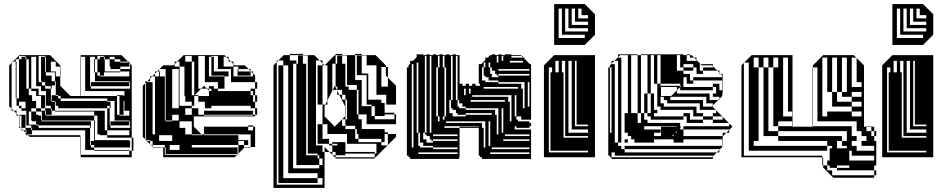

<svg xmlns="http://www.w3.org/2000/svg" viewBox="-20 -770 4617 940"><path d="M397 -444V-468H375V-444ZM121 -416V-480H109V-492H105V-496H73V-480H85V-492H105V-480H109V-416ZM253 -348V-372H249V-416H205V-420H201V-416H205V-400H233V-372H249V-352H233V-348ZM445 -468H441V-480H445ZM541 -468H569V-464H611L607 -468H569V-480H541V-492H517V-480H541ZM617 -432V-458L613 -462V-444H569V-432ZM121 -352V-416H109V-352ZM613 -348H425V-368H613ZM133 -492V-336H169V-324H181V-348H157V-492ZM205 -300V-324H169V-304H201V-300ZM589 -276H585V-300H589ZM233 -304H253V-300H233ZM233 -336H229V-348H205V-352H201V-368H185V-372H181V-432H201V-420H205V-444H201V-432H181V-464H201V-444H205V-468H201V-464H181V-492H201V-468H205V-492H201V-496H169V-368H185V-352H201V-336H229V-276H233V-272H249V-228H493V-224H505V-240H265V-252H253V-272H249V-276H233V-300H265V-288H277V-276H505V-272H521V-252H541V-276H505V-288H277V-300H265V-304H253V-348H233ZM109 -180V-204H105V-180ZM585 -208H565V-240H585V-228H589V-252H585V-240H565V-272H585V-252H589V-276H585V-272H565V-300H553V-304H585V-300H589V-324H375V-300H553V-208H565V-204H613V-228H585ZM233 -208H205V-228H201V-240H229V-228H233ZM505 -160V-224H493V-160ZM613 -156H521V-176H613ZM505 -160H493V-132H505V-108H613V-132H505ZM137 -112H113L117 -108H373V-100H375V-84H397V-132H137V-144H133V-156H105V-144H85V-176H75V-150L81 -144H85V-140L93 -132H105V-120L109 -116V-132H105V-144H133V-132H137ZM613 -12V-32H441V-36H375V-12ZM445 -444H441V-468H445ZM397 -420V-444H375V-420ZM61 -420V-444H57V-420ZM445 -420H441V-444H445ZM397 -396V-420H375V-396ZM397 -372V-396H375V-372ZM277 -396H275V-420H277ZM397 -348V-372H375V-348ZM61 -372V-396H57V-372ZM397 -348H375V-324H397ZM445 -420V-416H457V-400H469V-396H613V-420H569V-432H521V-444H517V-480H493V-492H489V-496H457V-480H469V-492H489V-480H493V-420H569V-416H489V-400H469V-416H457V-480H445V-492H421V-348H425V-336H617V-368H613V-372H445V-416H441V-420ZM61 -324V-348H57V-324ZM61 -300H57V-324H61ZM205 -276V-300H201V-276ZM205 -276H201V-252H205ZM121 -352H109V-336H121V-304H137V-276H157V-240H181V-228H201V-208H205V-204H441V-180H445V-160H457V-204H441V-224H249V-228H233V-240H229V-252H201V-240H181V-300H157V-324H133V-336H121ZM61 -348H57V-372H61V-352H73V-416H61V-396H57V-420H61V-416H73V-480H57V-468H61V-444H57V-468H43L75 -500H225L275 -450V-444H277V-420H275V-444H253V-468H229V-420H253V-396H275V-350L325 -300H373V-492H375V-468H397V-492H375V-500H575L607 -468H613V-464H617V-458L625 -450V-96H633V-32H625V-96H445V-84H441V-108H445V-96H505V-108H469V-112H457V-160H445V-156H441V-180H185V-224H157V-240H105V-272H73V-352H61ZM521 -240H517V-252H505V-240H517V-156H521V-144H617V-176H613V-180H541V-252H521ZM445 -108V-132H441V-108ZM397 -60V-84H375V-60ZM397 -60H375V-36H397ZM617 -48H441V-60H425V-80H441V-84H613V-80H617ZM105 -176H85V-204H73V-208H105V-204H109V-228H85V-240H73V-252H61V-288H57V-300H61V-288H73V-252H85V-240H133V-224H157V-208H169V-204H181V-180H185V-176H425V-156H445V-132H441V-156H425V-144H421V-156H169V-160H157V-176H137V-180H133V-224H121V-160H157V-156H169V-144H421V-60H425V-48H441V-36H613V-32H625V0H375V-12H373V-100H125L117 -108H109V-112H105V-120L93 -132H85V-140L81 -144H73V-202L71 -204H61V-214L47 -228H37V-238L25 -250V-450L37 -462V-468H43L37 -462V-238L47 -228H61V-214L71 -204H73V-202L75 -200V-176H105V-156H109V-180H105Z M715 -396H725L715 -386V-372H701L715 -386ZM931 -396V-468H919V-496H887V-468H919V-396ZM1075 -492V-444H1123V-456L1111 -468H1099V-480L1087 -492ZM1143 -432H1147V-420H1143ZM823 -240H855V-432H823ZM1207 -400H1143V-420H1207ZM791 -336V-368H787V-336ZM791 -272V-304H787V-272ZM951 -272V-300H931V-272ZM791 -208V-240H787V-208ZM919 -176H859V-144H887V-112H919V-108H971L967 -112H919ZM787 -180H739V-252H787V-240H791V-272H787V-252H739V-324H787V-304H791V-336H787V-324H739V-396H725L739 -410V-420H749L739 -410V-396H787V-368H791V-400H763V-396H759V-420H749L759 -430V-432H761L759 -430V-420H763V-400H791V-432H761L779 -450H829L835 -456V-468H847L835 -456V-444H859V-252H919V-240H951V-208H979V-204H1219V-208H979V-228H1219V-208H1229V-200H929V-150L967 -112H979V-108H1147V-84H1195V-80H1207V-112H979V-150H1195V-132H1219V-150H1195V-156H1219V-150H1229V-50H1207V-48H1177L1179 -50H1207V-80H1195V-60H1175V-80H1147V-60H1175V-48H1177L1147 -18V-12H1141L1147 -18V-60H919V-48H1143V-16H791V-36H859V-60H811V-36H791V-48H787V-60H727V-80H715V-84H695V-366L691 -362V-88L699 -80H715V-64L719 -60H727V-52L729 -50H779V-48H787V-12H1141L1129 0H779V-48H727V-52L719 -60H715V-64L699 -80H695V-84H691V-88L679 -100V-350L691 -362V-372H701L697 -368H727V-112H739V-180H791V-176H823V-180H791V-208H787ZM1219 -396V-410L1209 -420H1207V-422L1197 -432H1147V-444H1123V-396ZM931 -324V-396H919V-324ZM1239 -272H1229V-304H1219V-324H1207V-336H1229V-304H1239ZM1047 -336V-368H983V-496H951V-336H965L933 -304H951V-300H1003V-326L993 -336H965L979 -350L993 -336H1003V-326L1005 -324H1015V-336H1003V-348H1027V-336ZM931 -324H919V-304H931V-302L933 -304H931ZM919 -208V-240H887V-208ZM931 -252H919V-272H887V-300H883V-444H859V-468H847L879 -500H1079L1087 -492H1099V-480L1111 -468H1123V-456L1129 -450H1179L1197 -432H1207V-422L1209 -420H1219V-410L1229 -400V-368H1239V-336H1229V-368H1111V-400H1099V-396H1079V-400H1015V-420H1099V-400H1111V-432H1027V-420H1015V-444H1027V-432H1047V-464H1027V-444H1015V-468H1027V-464H1047V-496H1015V-492H1027V-468H1015V-492H1003V-396H1079V-336H1047V-324H1207V-304H1219V-272H1229V-240H1239V-208H1229V-240H1207V-252H1015V-240H983V-272H931ZM823 -208V-180H855V-208ZM823 -80V-108H759V-80Z M1655 -474H1631V-498H1655ZM1751 -474H1727V-498H1751ZM1463 -474H1439V-498H1463ZM1735 -266H1727V-210H1735V-186H1751V-162H1775V-210H1735ZM1679 -402V-450H1671V-402ZM1487 -402V-450H1479V-402ZM1367 -442H1343V-450H1367ZM1559 -442H1535V-450H1559ZM1679 -402H1671V-354H1679ZM1487 -354V-402H1479V-354ZM1487 -306V-354H1479V-306ZM1735 -266V-330H1727V-354H1671V-346H1687V-330H1727V-266ZM1487 -258V-306H1479V-258ZM1487 -210V-258H1479V-210ZM1487 -162V-210H1479V-162ZM1487 -114V-162H1479V-114ZM1559 -154H1535V-162H1559ZM1879 -90V-114H1863V-90ZM1487 -66V-114H1479V-66ZM1487 -66H1479V-18H1487ZM1823 -18V-66H1671V-26H1815V-18ZM1559 38V6H1543V-10H1535V-18H1479V-10H1535V6H1543V38ZM1543 54V38H1431V-458H1415V54ZM1535 126H1343V102H1535ZM1559 -410H1535V-442H1559ZM1751 -442H1727V-410H1751ZM1367 -410H1343V-442H1367ZM1367 -314V-346H1343V-314ZM1783 -314V-346H1775V-314ZM1559 -314H1535V-346H1559ZM1367 -218V-250H1343V-218ZM1367 -122V-154H1343V-122ZM1559 -122H1535V-154H1559ZM1367 -26V-58H1343V-26ZM1815 6H1623V0H1619L1609 -10H1607V-12L1593 -26H1569V-50L1593 -26H1607V-12L1609 -10H1623V0H1815ZM1367 38H1343V70H1367ZM1367 6H1343V-26H1367V-18H1391V-66H1367V-58H1343V-90H1367V-66H1391V-114H1367V-90H1343V-122H1367V-114H1391V-162H1367V-154H1343V-186H1367V-162H1391V-210H1367V-186H1343V-218H1367V-210H1391V-258H1367V-250H1343V-282H1367V-258H1391V-306H1367V-282H1343V-314H1367V-306H1391V-354H1367V-346H1343V-378H1367V-354H1391V-402H1367V-378H1343V-410H1367V-402H1391V-450H1367V-474H1343L1369 -500H1399V-474H1431V-458H1439V-474H1463V-458H1479V-450H1487V-498H1463V-500H1399V-506H1463V-500H1519L1545 -474H1559V-460L1569 -450L1619 -500H1623V-458H1631V-474H1655V-458H1671V-450H1679V-498H1655V-500H1623V-506H1655V-500H1719V-378H1751V-250H1799V-202H1815V-186H1911V-210H1863V-202H1815V-250H1799V-258H1775V-282H1847V-266H1863V-258H1871V-306H1783V-282H1775V-314H1783V-306H1823V-354H1783V-346H1775V-378H1783V-354H1823V-402H1783V-378H1775V-402H1727V-410H1783V-402H1823V-450H1751V-442H1727V-474H1751V-450H1775V-498H1751V-500H1719V-506H1751V-500H1819L1869 -450V-442H1879V-410H1869V-442H1847V-346H1879V-390L1869 -400V-410H1879V-390L1919 -350V-258H1863V-218H1911V-210H1919V-162H1751V-138H1863V-122H1879V-114H1919V-100L1879 -60V-58H1877L1879 -60V-90H1863V-74H1847V-90H1735V-114H1727V-138H1719V-154H1671V-186H1655V-154H1671V-138H1719V-90H1735V-74H1847V-58H1877L1819 0H1815V-18H1671V-10H1623V-26H1607V-58H1591V-66H1535V-90H1591V-66H1607V-58H1631V-66H1607V-74H1671V-66H1679V-114H1559V-90H1535V-122H1559V-114H1583V-162H1559V-258H1535V-282H1559V-258H1573L1569 -250V-200L1619 -150L1669 -200V-250L1641 -306H1631V-326L1629 -330H1609L1619 -350L1629 -330H1631V-326L1641 -306H1655V-282H1671V-186H1679V-282H1671V-306H1655V-330H1631V-346H1623V-458H1607V-330H1609L1583 -278V-258H1573L1583 -278V-306H1559V-282H1535V-314H1559V-306H1583V-354H1559V-346H1535V-378H1559V-354H1583V-402H1559V-378H1535V-410H1559V-402H1583V-450H1559V-460L1545 -474H1527V-58H1559V-26H1569V150H1319V-450L1335 -466V-474H1343L1335 -466V134H1559V102H1535V78H1367V102H1343V70H1367V78H1391V30H1367V38H1343V6H1367V30H1391V-18H1367Z M2444 -496H2436V-472H2444ZM2092 -464V-496H2084V-464ZM2156 -464V-496H2148V-464ZM2220 -464V-496H2212V-464ZM2484 -488H2540V-490L2534 -496H2484ZM2572 -432H2420V-424H2572ZM2572 -400V-408H2420V-400ZM2260 -200V-208H2220V-216H2212V-232H2196V-240H2188V-280H2180V-216H2196V-200ZM2572 -112H2452V-104H2572ZM2220 -112H2100V-104H2220ZM2220 -80V-88H2100V-80ZM2572 -48H2388V-40H2572ZM2100 -40H2220V-48H2100V-56H2052V-72H2036V-120H2028V-144H2020V-120H2028V-56H2036V-48H2100ZM2540 -464V-472H2476V-464ZM2412 -464H2420V-496H2412ZM2220 -432V-464H2212V-432ZM2092 -432V-464H2084V-432ZM2372 -440H2380V-408H2388V-392H2420V-400H2412V-408H2404V-424H2388V-440H2380V-464H2372ZM2028 -432V-464H2020V-432ZM2132 -440V-496H2124V-440ZM2092 -400V-432H2084V-400ZM2348 -464V-440H2356V-464ZM2028 -400V-432H2020V-400ZM2220 -400V-432H2212V-400ZM2092 -368V-400H2084V-368ZM2028 -368V-400H2020V-368ZM2220 -368V-400H2212V-368ZM2220 -336V-368H2212V-336ZM2092 -336V-368H2084V-336ZM2028 -336V-368H2020V-336ZM2572 -336V-368H2564V-336ZM2572 -304V-336H2564V-304ZM2028 -304V-336H2020V-304ZM2516 -344H2348V-336H2516ZM2220 -304V-336H2212V-304ZM2092 -304V-336H2084V-304ZM2284 -336H2276V-312H2284ZM2572 -272V-304H2564V-272ZM2028 -272V-304H2020V-272ZM2252 -304H2260V-336H2252ZM2092 -272V-304H2084V-272ZM2148 -440H2156V-200H2164V-440H2156V-464H2148ZM2508 -272V-304H2500V-272ZM2028 -240V-272H2020V-240ZM2508 -240V-272H2500V-240ZM2196 -280V-496H2188V-280ZM2572 -272H2564V-248H2572ZM2092 -240V-272H2084V-240ZM2452 -280H2284V-272H2452ZM2028 -208V-240H2020V-208ZM2508 -208V-240H2500V-208ZM2092 -208V-240H2084V-208ZM2420 -360H2532V-336H2540V-240H2548V-368H2420V-376H2372V-392H2356V-400H2348V-440H2340V-376H2356V-368H2420ZM2444 -208V-240H2436V-208ZM2260 -216V-208H2388V-216ZM2028 -176V-208H2020V-176ZM2092 -176V-208H2084V-176ZM2444 -176V-208H2436V-176ZM2508 -208H2500V-200H2508V-184H2516V-176H2572V-168H2580V-184H2532V-200H2508ZM2148 -200V-184H2156V-200ZM2468 -296V-272H2476V-176H2484V-304H2292V-296ZM2116 -200H2124V-176H2132V-200H2124V-440H2116ZM2092 -144V-176H2084V-144ZM2028 -144V-176H2020V-144ZM2444 -144V-176H2436V-144ZM2380 -144V-176H2372V-144ZM2380 -112V-144H2372V-112ZM2444 -144H2436V-120H2444ZM2052 -120V-88H2068V-72H2100V-80H2092V-88H2084V-104H2068V-112H2060V-120ZM2092 -144H2084V-120H2092ZM1996 -48H2004V-456H1996ZM2068 -120V-496H2060V-120ZM2212 -280H2220V-248H2228V-240H2260V-232H2404V-208H2412V-112H2420V-240H2260V-248H2244V-264H2228V-280H2220V-304H2212ZM2380 -80V-112H2372V-80ZM2572 -80V-88H2444V-80ZM2380 -80H2372V-56H2380ZM2348 -48H2356V-176H2164V-168H2340V-144H2348ZM2572 -16V-24H2380V-16ZM2220 -16V-24H2028V-16ZM2228 8H1988V0H1980V-8H1972V-440H1980V-450L1988 -458V-472H2002L2020 -490V-504H2052V-500H2068V-504H2084V-500H2100V-504H2116V-500H2132V-504H2148V-500H2164V-504H2180V-500H2196V-504H2212V-500H2230V-360H2244V-350H2260V-360H2276V-350H2292V-360H2308V-350H2330V-360H2324V-456H2336L2356 -476V-488H2368L2380 -500H2388V-504H2404V-500H2420V-504H2436V-500H2452V-504H2484V-500H2530L2534 -496H2540V-490L2542 -488H2548V-482L2574 -456H2580V-152H2572V-144H2508V-152H2500V-136H2580V8H2340V0H2330V-8H2324V-144H2230V-150H2324V-152H2156V-144H2230V0H2228Z M2693 -550V-750H2843L2893 -700V-600L2843 -550ZM2859 -680V-696H2827V-728H2811V-680ZM2859 -648V-664H2795V-728H2779V-648ZM2859 -616V-632H2763V-728H2747V-616ZM2843 -584V-600H2731V-728H2715V-584ZM2643 0V-450L2693 -500H2893V0ZM2747 -408V-472H2731V-416H2739V-408ZM2699 -472V-416H2715V-472ZM2747 -392V-408H2739V-392ZM2747 -376V-392H2739V-376ZM2747 -360V-376H2739V-360ZM2747 -344V-360H2739V-344ZM2747 -328V-344H2739V-328ZM2747 -312V-328H2739V-312ZM2747 -296V-312H2739V-296ZM2747 -280V-296H2739V-280ZM2747 -264V-280H2739V-264ZM2747 -248V-264H2739V-248ZM2747 -232V-248H2739V-232ZM2747 -216V-232H2739V-216ZM2747 -200V-216H2739V-200ZM2747 -184V-200H2739V-184ZM2747 -168V-184H2739V-168ZM2747 -152V-168H2739V-152ZM2859 -152V-160H2803V-472H2795V-152ZM2747 -136V-152H2739V-136ZM2747 -120V-136H2739V-120ZM2859 -120V-136H2779V-472H2763V-120ZM2747 -120H2739V-104H2747ZM2859 -104H2739V-96H2859ZM2859 -24V-32H2675V-416H2683V-440H2667V-24Z M2974 -408V-424H2966V-408ZM2974 -328V-344H2966V-328ZM2974 -216V-232H2966V-216ZM2974 -200V-216H2966V-200ZM3486 -216V-230L3484 -232H3406V-264H3246V-280H3230V-296H3214V-264H3230V-248H3390V-216H3422V-200H3470V-184H3518V-198L3516 -200H3470V-216ZM2974 -168V-184H2966V-168ZM3358 -216V-184H3422V-168H3342V-200H3326V-216ZM2974 -136V-152H2966V-136ZM3182 -360V-500H3166V-456H3150V-500H3118V-504H3326V-500H3342V-472H3390V-476L3378 -488H3358V-500H3342V-504H3358V-500H3366L3378 -488H3390V-476L3410 -456H3470V-446L3492 -424H3502V-414L3508 -408H3518V-360H3516V-376H3374V-392H3516V-400L3508 -408H3502V-414L3492 -424H3422V-440H3470V-446L3466 -450H3416L3410 -456H3406V-424H3422V-408H3390V-440H3374V-456H3326V-440H3374V-424H3326V-440H3310V-500H3294V-424H3326V-408H3358V-376H3374V-360H3342V-392H3326V-344H3470V-328H3310V-344L3316 -350H3310V-360H3214V-344H3216V-300H3266L3294 -328V-344H3216V-350H3310V-344L3294 -328V-312H3454V-280H3496L3470 -254V-248H3468L3466 -250L3470 -254V-264H3438V-296H3262V-280H3422V-248H3468L3484 -232H3486V-230L3516 -200H3518V-198L3548 -168H3550V-166L3566 -150L3550 -134V-120H3536L3550 -134V-136H3326V-152H3550V-166L3548 -168H3470V-184H3422V-200H3374V-232H3214V-248H3198V-360H3214V-500H3198V-360ZM3278 -104V-112L3270 -104ZM3006 -72V-472H2988L3006 -490V-504H3102V-500H3118V-216H3134V-312H3150V-216H3166V-312H3182V-232H3198V-216H3182V-200H3326V-184H3166V-200H3150V-216H3134V-184H3150V-168H3310V-150H3316L3310 -144V-136H3326V-120H3294V-128L3286 -120H3326V-104H3518V-120H3536L3518 -102V-72H3516V-88H3326V-72H3278V-88H3182V-72H3086V-88H3070V-104H3054V-120H3038V-216H3102V-500H3070V-456H3054V-500H3016L3006 -490V-488H3022V-72ZM2974 -40H2966V-56H2974ZM3502 -24H3490L3502 -36V-40H3038V-56H3516V-50L3502 -36ZM2974 -24V0H3466L3470 -4V-8H2990V-24H2974V-8H2966V-24ZM3166 -408H3150V-456H3166ZM3070 -408H3054V-456H3070ZM2974 -392V-408H2966V-392ZM2974 -376V-392H2966V-376ZM3070 -360H3054V-408H3070ZM3166 -360H3150V-408H3166ZM2974 -360V-376H2966V-360ZM3166 -312H3150V-360H3166ZM3070 -312H3054V-360H3070ZM2974 -344V-360H2966V-344ZM3518 -312H3486V-344H3470V-360H3502V-328H3516V-360H3518ZM2974 -312V-328H2966V-312ZM2974 -296V-312H2966V-296ZM2974 -280V-296H2966V-280ZM3070 -264H3054V-312H3070ZM3502 -280H3496L3502 -286V-296H3470V-312H3516V-300L3502 -286ZM2974 -264V-280H2966V-264ZM2974 -248V-264H2966V-248ZM2974 -232V-248H2966V-232ZM3070 -216H3054V-264H3070ZM2974 -152V-168H2966V-152ZM2974 -184V-200H2966V-184ZM3102 -168H3118V-216H3102ZM3214 -120H3182V-104H3216V-150H3294V-152H3134V-136H3214ZM2974 -120V-136H2966V-120ZM2974 -104H2966V-120H2974ZM2974 -88H2966V-104H2974ZM2974 -72H2966V-88H2974ZM2974 -56H2966V-72H2974ZM3518 -56H3516V-72H3518ZM3054 -72H3038V-88H3054ZM2974 -40V-24H2966V-40ZM2990 -24V-40H3006V-24ZM3006 -72V-56H3022V-40H3038V-24H3490L3470 -4V8H2974V0H2966V-8H2958V-440H2966V-424H2974V-440H2966V-450L2974 -458V-472H2988L2974 -458V-456H2990V-72Z M3982 -392V-416H3960V-392ZM4102 -320H4126V-488H4102ZM3742 -440V-488H3718V-440ZM4078 -320V-488H4054V-320ZM3766 -440H3790V-488H3766ZM4198 -344V-368H4174V-486L4172 -488H4150V-344ZM4198 -296V-320H4150V-296ZM4078 -320V-272H4150V-248H4198V-272H4150V-296H4102V-320ZM4150 -200H4198V-224H4150V-248H4054V-320H4030V-488H4006V-200H4030V-224H4150ZM3742 -440V-128H3790V-104H4102V-80H4126V-128H3790V-152H3766V-440ZM4174 -80H4150V-56H4174V-32H4260V-56H4198V-80H4222V-104H4198V-128H4174V-176H3960V-152H4150V-104H4174ZM4102 -56V-80H4078V-44H4126V-56ZM4138 52V40H4078V52ZM3982 -368V-392H3960V-368ZM3982 -344V-368H3960V-344ZM3982 -320V-344H3960V-320ZM3982 -296V-320H3960V-296ZM3982 -272V-296H3960V-272ZM3982 -248V-272H3960V-248ZM3982 -224V-248H3960V-224ZM3982 -200V-224H3960V-200ZM3982 -200H3960V-176H3982ZM4030 16H4010V40H4030ZM4150 -32H4138V16H4260V-8H4150ZM3790 -80V-104H3718V-440H3694V-488H3670V-440H3694V-80H3670V-56H4030V-32H3646V-464H3624L3660 -500H3860V-224H3862V-200H3860V-224H3838V-488H3814V-200H3860V-176H3862V-152H3860V-176H3790V-152H3860V-150H3960V-152H3958V-440H3960V-416H3982V-440H3960V-450L4010 -500H4160L4172 -488H4174V-486L4210 -450V-150H4222V-128H4246V-150H4222V-152H4246V-150H4260V-128H4270V-104H4260V-128H4246V-104H4260V-80H4270V40H4260V64H4270V88H4260V64H4078V52H4042V40H4030V64H4054V88H4260V100H4060L4010 50V40H4006V0H3610V-450L3622 -462V-464H3624L3622 -462V-8H4006V0H4010V16H4042V-44H4054V-56H4030V-80Z M4349 -550V-750H4499L4549 -700V-600L4499 -550ZM4515 -680V-696H4483V-728H4467V-680ZM4515 -648V-664H4451V-728H4435V-648ZM4515 -616V-632H4419V-728H4403V-616ZM4499 -584V-600H4387V-728H4371V-584ZM4299 0V-450L4349 -500H4549V0ZM4403 -408V-472H4387V-416H4395V-408ZM4355 -472V-416H4371V-472ZM4403 -392V-408H4395V-392ZM4403 -376V-392H4395V-376ZM4403 -360V-376H4395V-360ZM4403 -344V-360H4395V-344ZM4403 -328V-344H4395V-328ZM4403 -312V-328H4395V-312ZM4403 -296V-312H4395V-296ZM4403 -280V-296H4395V-280ZM4403 -264V-280H4395V-264ZM4403 -248V-264H4395V-248ZM4403 -232V-248H4395V-232ZM4403 -216V-232H4395V-216ZM4403 -200V-216H4395V-200ZM4403 -184V-200H4395V-184ZM4403 -168V-184H4395V-168ZM4403 -152V-168H4395V-152ZM4515 -152V-160H4459V-472H4451V-152ZM4403 -136V-152H4395V-136ZM4403 -120V-136H4395V-120ZM4515 -120V-136H4435V-472H4419V-120ZM4403 -120H4395V-104H4403ZM4515 -104H4395V-96H4515ZM4515 -24V-32H4331V-416H4339V-440H4323V-24Z"/></svg>

Font: Rubik Broken Fax
Style: Regular
Weight: 400
Designer: Hubert and Fischer, NaN
Foundry: Hubert and Fischer, NaN
Version: Version 2.201